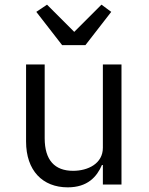

<svg xmlns="http://www.w3.org/2000/svg" viewBox="-20 -793 640 825"><path d="M422 0H502V-516H422V-158C422 -90 358 -59 294 -59C215 -59 172 -105 172 -199V-516H92V-185C92 -60 163 12 271 12C356 12 396 -33 418 -84H422ZM347 -599 458 -742 416 -773 299 -656 182 -773 136 -742 247 -599Z"/></svg>

Font: IBM Plex Mono
Style: Regular
Weight: 400
Monospace: yes
Designer: Mike Abbink, Paul van der Laan, Pieter van Rosmalen
Foundry: Bold Monday
Version: Version 2.004